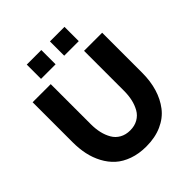

<svg xmlns="http://www.w3.org/2000/svg" viewBox="-242 -1066 1230 1230"><g transform="rotate(-45 373.5 -450.5)"><path d="M202.1 -777.8V-907.2H334V-777.8ZM412.1 -777.8V-907.2H543.9V-777.8ZM373 5.9Q306.6 5.9 253.2 -13.2Q199.7 -32.2 163.8 -64.7Q127.9 -97.2 103.8 -142.6Q79.6 -188 68.8 -239Q58.1 -290 58.1 -347.2V-710H222.2V-347.2Q222.2 -304.7 230.5 -268.8Q238.8 -232.9 255.9 -203.4Q272.9 -173.8 303 -157Q333 -140.1 373 -140.1Q413.6 -140.1 443.8 -157.5Q474.1 -174.8 491 -204.8Q507.8 -234.9 515.9 -270.3Q523.9 -305.7 523.9 -347.2V-710H688V-347.2Q688 -272 669.2 -209Q650.4 -146 613 -97.4Q575.7 -48.8 514.4 -21.5Q453.1 5.9 373 5.9Z"/></g></svg>

Font: Rawline ExtraBold
Style: Regular
Weight: 800
Designer: Matt McInerney, Pablo Impallari, Rodrigo Fuenzalida
Foundry: Matt McInerney, Pablo Impallari, Rodrigo Fuenzalida
Version: Version 4.020;PS 004.020;hotconv 1.0.88;makeotf.lib2.5.64775